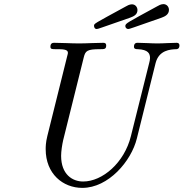

<svg xmlns="http://www.w3.org/2000/svg" viewBox="-20 -891 892 933"><path d="M589 -764C589 -756 596 -750 603 -750C610 -750 621 -755 765 -805C781 -811 801 -820 801 -843C801 -857 791 -871 774 -871C762 -871 750 -864 745 -861C597 -780 589 -778 589 -764ZM437 -765C437 -761 439 -750 450 -750C457 -750 467 -755 612 -805C628 -811 648 -819 648 -842C648 -856 638 -870 621 -870C609 -870 597 -863 592 -860C433 -773 437 -777 437 -765ZM202 -166C202 -46 286 22 380 22C507 22 618 -108 645 -218L736 -584C752 -648 808 -651 837 -652C840 -652 852 -653 852 -670C852 -678 848 -683 839 -683C809 -683 776 -680 745 -680C713 -680 680 -683 649 -683C644 -683 631 -683 631 -664C631 -653 640 -652 649 -652C701 -650 709 -630 709 -609C709 -600 707 -593 705 -585L616 -229C584 -100 478 -9 384 -9C332 -9 277 -43 277 -134C277 -156 282 -188 287 -210L387 -612C395 -644 403 -652 466 -652C487 -652 496 -652 496 -670C496 -681 489 -683 482 -683C444 -683 403 -680 364 -680C324 -680 283 -683 244 -683C238 -683 225 -683 225 -664C225 -652 233 -652 252 -652C283 -652 310 -652 310 -635C310 -632 310 -630 306 -616L210 -230C202 -198 202 -176 202 -166Z"/></svg>

Font: CMU Serif
Style: Italic
Weight: 500
Italic angle: -14.04°
Version: Version 0.7.0